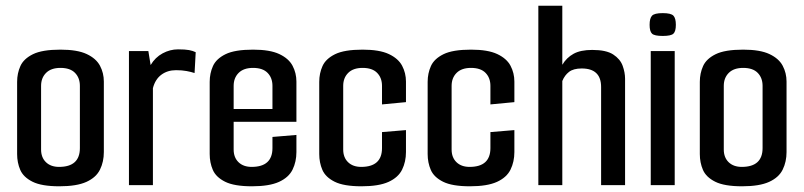

<svg xmlns="http://www.w3.org/2000/svg" viewBox="-20 -649 2817 673"><path d="M188 4Q126 4 94 -12Q62 -28 51 -53.5Q40 -79 40 -109V-362Q40 -392 51.5 -417.5Q63 -443 95.5 -459Q128 -475 192 -475Q251 -475 284 -459.5Q317 -444 330.5 -418.5Q344 -393 344 -363V-116Q344 -82 330.5 -54.5Q317 -27 283 -11.5Q249 4 188 4ZM187 -64Q260 -64 260 -130V-348Q260 -376 243 -393.5Q226 -411 192 -411Q159 -411 141.5 -393.5Q124 -376 124 -348V-125Q124 -97 141 -80.5Q158 -64 187 -64Z M432 0V-470H500L508 -421Q524 -448 550 -462Q576 -476 604 -476Q629 -476 642.5 -473.5Q656 -471 666 -466L662 -393Q650 -397 634 -400Q618 -403 597 -403Q567 -403 545.5 -387Q524 -371 516 -340V0Z M863 4Q801 4 769 -12Q737 -28 726 -53.5Q715 -79 715 -109V-362Q715 -392 726.5 -417.5Q738 -443 770.5 -459Q803 -475 867 -475Q926 -475 959 -459.5Q992 -444 1005.5 -418.5Q1019 -393 1019 -363V-222H799V-125Q799 -97 816 -80.5Q833 -64 862 -64Q935 -64 935 -130V-169L1019 -176V-116Q1019 -82 1005.5 -54.5Q992 -27 958 -11.5Q924 4 863 4ZM799 -348V-267H935V-348Q935 -376 918 -393.5Q901 -411 867 -411Q834 -411 816.5 -393.5Q799 -376 799 -348Z M1247 4Q1185 4 1153 -12Q1121 -28 1110 -53.5Q1099 -79 1099 -109V-362Q1099 -392 1110.5 -417.5Q1122 -443 1154.5 -459Q1187 -475 1251 -475Q1310 -475 1343 -459.5Q1376 -444 1389.5 -418.5Q1403 -393 1403 -363V-291L1319 -283V-348Q1319 -376 1302 -393.5Q1285 -411 1251 -411Q1218 -411 1200.5 -393.5Q1183 -376 1183 -348V-125Q1183 -97 1200 -80.5Q1217 -64 1246 -64Q1319 -64 1319 -130V-186L1403 -193V-116Q1403 -82 1389.5 -54.5Q1376 -27 1342 -11.5Q1308 4 1247 4Z M1627 4Q1565 4 1533 -12Q1501 -28 1490 -53.5Q1479 -79 1479 -109V-362Q1479 -392 1490.5 -417.5Q1502 -443 1534.5 -459Q1567 -475 1631 -475Q1690 -475 1723 -459.5Q1756 -444 1769.5 -418.5Q1783 -393 1783 -363V-291L1699 -283V-348Q1699 -376 1682 -393.5Q1665 -411 1631 -411Q1598 -411 1580.5 -393.5Q1563 -376 1563 -348V-125Q1563 -97 1580 -80.5Q1597 -64 1626 -64Q1699 -64 1699 -130V-186L1783 -193V-116Q1783 -82 1769.5 -54.5Q1756 -27 1722 -11.5Q1688 4 1627 4Z M1867 -629H1951V-422Q1966 -447 1990.5 -460.5Q2015 -474 2056 -474Q2105 -474 2129.5 -458Q2154 -442 2162.5 -418.5Q2171 -395 2171 -373V0H2087V-344Q2087 -409 2019 -409Q1990 -409 1974.5 -397Q1959 -385 1951 -365V0H1867Z M2303 -523Q2274 -523 2265.5 -531Q2257 -539 2257 -562Q2257 -585 2265.5 -594Q2274 -603 2303 -603Q2332 -603 2340.5 -594Q2349 -585 2349 -562Q2349 -539 2340.5 -531Q2332 -523 2303 -523ZM2261 0V-470H2345V0Z M2581 4Q2519 4 2487 -12Q2455 -28 2444 -53.5Q2433 -79 2433 -109V-362Q2433 -392 2444.5 -417.5Q2456 -443 2488.5 -459Q2521 -475 2585 -475Q2644 -475 2677 -459.5Q2710 -444 2723.5 -418.5Q2737 -393 2737 -363V-116Q2737 -82 2723.5 -54.5Q2710 -27 2676 -11.5Q2642 4 2581 4ZM2580 -64Q2653 -64 2653 -130V-348Q2653 -376 2636 -393.5Q2619 -411 2585 -411Q2552 -411 2534.5 -393.5Q2517 -376 2517 -348V-125Q2517 -97 2534 -80.5Q2551 -64 2580 -64Z"/></svg>

Font: Smooch Sans SemiBold
Style: Bold
Weight: 600
Designer: Robert E. Leuschke
Foundry: Robert E. Leuschke
Version: Version 1.010; ttfautohint (v1.8.3)